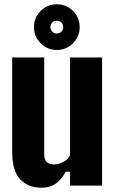

<svg xmlns="http://www.w3.org/2000/svg" viewBox="-20 -869 539 899"><path d="M174 10Q112 10 74.5 -29.2Q37 -68.5 37 -159V-600H187V-146Q187 -122 198.5 -110.5Q210 -99 233 -99Q253.5 -99 276.2 -110.8Q299 -122.5 308 -142V-600H458V0H308V-65H288Q265 -24.5 238.2 -7.2Q211.5 10 174 10ZM246 -635Q202 -635 170.5 -666.5Q139 -698 139 -742Q139 -786.5 170.5 -817.8Q202 -849 246 -849Q290.5 -849 321.8 -817.8Q353 -786.5 353 -742Q353 -698 321.8 -666.5Q290.5 -635 246 -635ZM246 -712Q259 -712 267.5 -720.8Q276 -729.5 276 -742Q276 -755 267.5 -763.5Q259 -772 246 -772Q233.5 -772 224.8 -763.5Q216 -755 216 -742Q216 -729.5 224.8 -720.8Q233.5 -712 246 -712Z"/></svg>

Font: Big Shoulders Display Thin Black
Style: Regular
Weight: 900
Version: Version 2.002